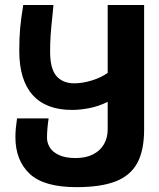

<svg xmlns="http://www.w3.org/2000/svg" viewBox="-20 -745 640 772"><path d="M57.5 -540Q57.5 -592 61 -631.5Q64.5 -671 73.5 -725H195L190.5 -678.5Q185.5 -633 183.5 -602.8Q181.5 -572.5 181.5 -537.5Q181.5 -468.5 207 -439.2Q232.5 -410 278.5 -410Q312 -410 349.2 -421.5Q386.5 -433 413 -452V-725H559.5V-224.5Q559.5 -140 531.8 -89.2Q504 -38.5 444.5 -15.5Q385 7.5 287.5 7.5Q156 7.5 99 -46.5Q42 -100.5 42 -193.5Q42 -211.5 43.5 -227.8Q45 -244 48.5 -269H175.5Q169 -225.5 169 -191Q169 -171 180 -152.5Q191 -134 216.8 -121.8Q242.5 -109.5 283.5 -109.5Q325.5 -109.5 354.5 -124.5Q383.5 -139.5 398.2 -165.5Q413 -191.5 413 -224.5V-335.5Q378 -318 340.5 -310.5Q303 -303 269.5 -303Q165 -303 111.2 -363.2Q57.5 -423.5 57.5 -540Z"/></svg>

Font: JuliaMono Black
Style: Regular
Weight: 900
Monospace: yes
Designer: cormullion
Foundry: corm
Version: Version 0.054; ttfautohint (v1.8.4)